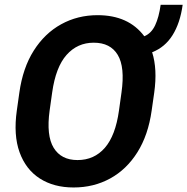

<svg xmlns="http://www.w3.org/2000/svg" viewBox="-20 -785 794 814"><path d="M754.4 -764.6Q743.7 -687 711.4 -635.7Q679.2 -584.5 625 -563.5Q647.9 -491.7 633.8 -392.1L623 -316.4Q608.4 -212.4 562.5 -139.4Q516.6 -66.4 447 -28.3Q377.4 9.8 292 9.8Q208 9.8 148.7 -28.3Q89.4 -66.4 63 -139.4Q36.6 -212.4 51.3 -316.4L62 -392.1Q76.7 -497.1 123 -570.3Q169.4 -643.6 239.3 -682.1Q309.1 -720.7 393.6 -720.7Q524.9 -720.7 591.8 -631.3Q621.6 -643.6 637.7 -677.7Q653.8 -711.9 661.1 -764.6ZM484.4 -316.4 495.1 -393.1Q510.3 -500.5 479.2 -552.2Q448.2 -604 377.4 -604Q308.1 -604 262.2 -552.2Q216.3 -500.5 201.2 -393.1L190.4 -316.4Q175.8 -210.4 207.5 -158.4Q239.3 -106.4 308.6 -106.4Q379.4 -106.4 424.6 -158.4Q469.7 -210.4 484.4 -316.4Z"/></svg>

Font: Robert Sans ExtraBold
Style: Italic
Weight: 800
Italic angle: -8°
Designer: Christian Robertson (extended by Adam Twardoch)
Foundry: Google
Version: Version 12.135;April 2, 2019;FontCreator 11.5.0.2425 64-bit;